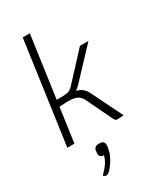

<svg xmlns="http://www.w3.org/2000/svg" viewBox="-258 -894 1108 1288"><g transform="rotate(-30 295.5 -249.5)"><path d="M350 -244 470 0Q460 0 445 1.5Q430 3 422 3Q407 3 399 -11L301 -215Q286 -246 260 -257.5Q234 -269 186 -268L126 -265L89 0H34L145 -791H200L133 -314L185 -315Q215 -316 231.5 -323.5Q248 -331 268 -354L449 -550H515L311 -333Q291 -311 274 -302Q326 -290 350 -244ZM272 115Q272 129 269 141Q260 198 216 254Q199 276 188.5 284Q178 292 168 292Q157 292 146 281Q176 252 194.5 225.5Q213 199 222 166H219Q205 166 196.5 157.5Q188 149 188 135L190 111Q196 82 229 82H239Q254 82 263 90.5Q272 99 272 115Z"/></g></svg>

Font: Krub Light
Style: Italic
Weight: 300
Italic angle: -8°
Designer: Ekaluck Peanpanawate
Foundry: Cadson Demak Co.,Ltd.
Version: Version 1.000; ttfautohint (v1.6)